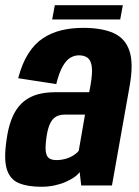

<svg xmlns="http://www.w3.org/2000/svg" viewBox="-27 -709 533 734"><path d="M130.5 5Q157 5 180.8 0Q204.5 -5 224 -13.5Q243.5 -22 257.2 -31.8Q271 -41.5 277.5 -51.5L283.5 0H401L468.5 -379.5Q484 -466 468 -514.2Q452 -562.5 407.2 -582.5Q362.5 -602.5 291 -602.5Q246 -602.5 207.8 -593.2Q169.5 -584 137.5 -563Q105.5 -542 81.5 -504.5Q57.5 -467 42.5 -410L188 -387.5Q199 -431.5 212.8 -455.5Q226.5 -479.5 242.2 -488.5Q258 -497.5 274.5 -497.5Q295.5 -497.5 308.2 -487.8Q321 -478 324 -453Q327 -428 319 -383L314 -356.5H184.5Q157.5 -356.5 132 -351.8Q106.5 -347 84.5 -335Q62.5 -323 45.2 -302.5Q28 -282 16 -250.2Q4 -218.5 -2 -174Q-13 -100 -0.8 -61.5Q11.5 -23 45 -9Q78.5 5 130.5 5ZM188 -97Q172 -97 161.5 -103.5Q151 -110 148.2 -128.5Q145.5 -147 150.5 -183.5Q154.5 -212 161.5 -229.5Q168.5 -247 177.8 -255.8Q187 -264.5 198.2 -267.8Q209.5 -271 222.5 -271H298L274 -132.5Q266.5 -123 253.5 -114.8Q240.5 -106.5 223.5 -101.8Q206.5 -97 188 -97ZM172.5 -634.5H432.5L442.5 -689H182.5Z"/></svg>

Font: Anybody Condensed
Style: Bold Italic
Weight: 700
Width: 3
Italic angle: -10°
Version: Version 1.113;gftools[0.9.25]